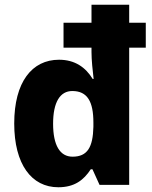

<svg xmlns="http://www.w3.org/2000/svg" viewBox="-20 -780 643 810"><path d="M226 10C294 10 333 -20 363 -66H370L400 0H525V-579H595V-684H525V-760H366V-684H248V-579H366V-561C366 -526 371 -481 375 -447H371C341 -496 296 -528 229 -528C115 -528 40 -434 40 -259C40 -87 113 10 226 10ZM286 -119C233 -119 204 -167 204 -258C204 -350 234 -396 285 -396C349 -396 374 -351 374 -263V-245C372 -159 349 -119 286 -119Z"/></svg>

Font: Noto Sans Gurmukhi UI SemiCondensed ExtraBold
Style: Regular
Weight: 800
Width: 4
Designer: Jelle Bosma - Monotype Design Team
Foundry: Monotype Imaging Inc.
Version: Version 2.004